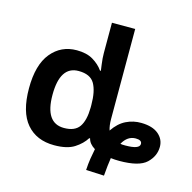

<svg xmlns="http://www.w3.org/2000/svg" viewBox="-122 -882 1109 1109"><g transform="rotate(15 433.0 -327.5)"><path d="M301 -101Q188 -101 188 -269Q188 -441 299 -441Q369 -441 394.5 -397Q420 -353 420 -270V-254Q419 -178 392.5 -139.5Q366 -101 301 -101ZM670 -95Q649 -95 640 -97Q669 -150 718 -150Q755 -150 755 -127Q755 -95 670 -95ZM596 105Q601 42 608 -3Q632 0 659 0Q778 0 821.5 -42Q865 -84 865 -139Q865 -184 829.5 -214Q794 -244 727 -245Q679 -246 636 -225Q593 -204 560 -155Q551 -182 551 -222V-760H412V-579Q412 -549 417 -512.5Q422 -476 422 -475H417Q394 -508 355.5 -531Q317 -554 258 -554Q164 -554 105.5 -482.5Q47 -411 47 -271Q47 -129 106.5 -59.5Q166 10 272 10Q349 10 392 -17.5Q435 -45 458 -82H463Q470 -51 506 -29Q500 -1 495 31Q490 63 488 100Z"/></g></svg>

Font: Noto Sans UI
Style: Bold
Weight: 700
Designer: Monotype Design Team
Foundry: Monotype Imaging Inc.
Version: Version 1.901